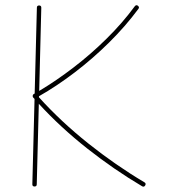

<svg xmlns="http://www.w3.org/2000/svg" viewBox="-20 -693 637 722"><path d="M109.9 8.3Q101.6 8.3 101.6 0L109.9 -320.8Q106.9 -323.7 104.5 -326.7Q102.5 -329.1 103 -333.3Q103.5 -337.4 106.9 -339.4Q108.9 -340.3 110.4 -341.3L118.7 -664.1Q118.7 -672.4 127 -672.4Q135.3 -672.4 135.3 -664.1L127.4 -351.1Q191.9 -389.6 257.1 -439.7Q322.3 -489.7 381.3 -548.1Q440.4 -606.4 486.8 -669.4Q492.2 -676.3 498.5 -671.4Q505.4 -666 500.5 -659.7Q451.7 -593.8 390.1 -533Q328.6 -472.2 261 -420.7Q193.4 -369.1 126.5 -331.1V-327.1Q209 -235.8 311.8 -153.8Q414.6 -71.8 523.4 -7.3Q530.3 -2.9 525.9 4.4Q521.5 11.7 514.2 7.3Q408.7 -55.2 308.1 -134.5Q207.5 -213.9 126 -302.7L118.2 0Q118.2 8.3 109.9 8.3Z"/></svg>

Font: Mikhak-DS1-FD Thin
Style: Regular
Weight: 100
Designer: Amin Abedi
Version: Version 3.2